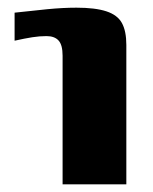

<svg xmlns="http://www.w3.org/2000/svg" viewBox="-20 -480 398 500"><path d="M143 0V-335Q143 -363 132.5 -374.5Q122 -386 101 -386Q83 -386 64 -383Q45 -380 18 -374V-447Q62 -452 103 -456Q144 -460 179 -460Q228 -460 257 -450.5Q286 -441 297.5 -420Q309 -399 309 -363V0Z"/></svg>

Font: r_Genos
Style: Bold
Weight: 700
Designer: Robert E. Leuschke
Foundry: Robert E. Leuschke
Version: Version 2.000;June 29, 2024;FontCreator 14.0.0.2814 32-bit